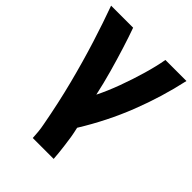

<svg xmlns="http://www.w3.org/2000/svg" viewBox="-223 -646 955 955"><g transform="rotate(45 255.0 -168.5)"><path d="M251 -174Q237 -239 218.5 -305Q200 -371 181 -431.5Q162 -492 145 -539H-10Q21 -454 54 -349.5Q87 -245 117 -128Q147 -11 170 114Q175 139 177 160.5Q179 182 180 202H327Q326 182 323.5 161.5Q321 141 319 122Q315 89 311 64.5Q307 40 300 10Q381 -121 435 -259Q489 -397 520 -539H372Q363 -487 344 -421.5Q325 -356 301 -291Q277 -226 251 -174Z"/></g></svg>

Font: Repo Bold
Style: Bold
Weight: 700
Designer: Stefan Peev
Foundry: Context Ltd
Version: Version 1.502